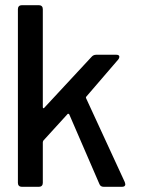

<svg xmlns="http://www.w3.org/2000/svg" viewBox="-20 -720 552 740"><path d="M49 -15V-685Q49 -692 53 -696Q57 -700 64 -700H130Q137 -700 141 -696Q145 -692 145 -685V-307Q145 -304 147 -303Q149 -302 151 -305L333 -501Q340 -509 351 -509H428Q440 -509 440 -501Q440 -496 436 -491L313 -348Q310 -345 312 -341L461 -18L463 -10Q463 0 450 0H380Q367 0 363 -11L247 -279Q246 -281 243.5 -281.5Q241 -282 240 -280L147 -178Q145 -174 145 -171V-15Q145 -8 141 -4Q137 0 130 0H64Q57 0 53 -4Q49 -8 49 -15Z"/></svg>

Font: Barlow_Medium_SS
Style: Regular
Weight: 500
Designer: Jeremy Tribby
Foundry: Jeremy Tribby
Version: Version 1.101 August 23, 2024